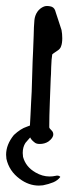

<svg xmlns="http://www.w3.org/2000/svg" viewBox="-59 -465 260 626"><path d="M84.5 -443.8Q92.8 -446.8 105 -444.3Q116.2 -442.4 120.6 -431.6Q121.1 -430.2 123.5 -422.4Q126 -414.6 131.1 -399.4Q136.2 -384.3 141.6 -367.2Q144 -355 144 -340.3Q144 -323.7 140.1 -314Q137.7 -305.2 125.5 -297.9Q112.8 -289.6 111.3 -287.6Q108.9 -274.4 107.9 -246.1Q107.4 -218.8 106.4 -209.5Q106 -200.2 103.5 -132.8Q101.6 -86.4 101.6 -49.8Q102.5 -45.9 108.6 -40.3Q114.7 -34.7 114.7 -26.9Q114.7 -15.1 98.6 -3.4Q86.4 4.4 70.3 4.4Q59.1 4.4 53.2 -1Q43 -8.8 39.6 -16.6V-17.1Q38.1 -15.1 31.7 -8.1Q25.4 -1 23.9 1Q15.1 14.6 15.1 33.7Q15.1 37.6 16.1 46.4Q24.9 79.1 56.6 97.2Q79.1 110.4 102.5 110.4Q113.3 110.4 121.6 108.4Q132.3 105.5 137.7 111.8Q128.9 123.5 114.7 129.4Q99.1 135.7 81.1 139.2Q72.3 140.1 67.9 140.1Q34.7 140.1 5.4 118.2Q-29.3 92.8 -38.1 52.7Q-39.1 43.9 -39.1 39.6Q-39.1 6.3 -13.7 -24.9Q8.3 -45.4 28.3 -51.8Q35.2 -54.7 38.6 -55.7Q40 -81.5 40.5 -90.8Q42 -129.9 42.5 -132.8Q44.4 -156.7 45.9 -217.8Q47.4 -273.9 48.8 -296.4Q49.8 -310.1 50.8 -348.6Q51.3 -378.9 53.2 -399.4Q54.7 -414.6 63 -426.8Q71.3 -438.5 84.5 -443.8Z"/></svg>

Font: Avessa
Style: Medium
Weight: 500
Designer: Arman Khorramak
Foundry: Arman Khorramak
Version: Version 1.000; ttfautohint (v1.8.1)